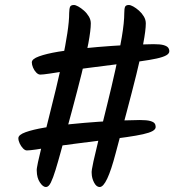

<svg xmlns="http://www.w3.org/2000/svg" viewBox="-20 -748 704 776"><path d="M259.6 -695.6Q260 -713.1 263.2 -720.5Q266.5 -727.8 278.9 -727.8Q285.4 -727.8 296.6 -721.6Q307.7 -715.4 319.4 -705.1Q331.1 -694.8 339 -681.5Q347 -668.3 347 -653.5Q347 -626 337.2 -573.4Q327.3 -520.7 309.9 -450.7Q292.4 -380.7 270.8 -300.3Q249.1 -219.9 226.2 -136.5Q214.4 -93.3 204.4 -60.9Q194.5 -28.4 185.5 -10.2Q176.5 7.9 165.7 7.9Q153.4 7.9 141.2 -10.8Q128.9 -29.4 128.6 -57.2Q127.2 -63.2 133.6 -92.9Q140.1 -122.7 151.4 -169.1Q162.7 -215.4 177.2 -271.8Q191.6 -328.2 206.1 -388.6Q220.6 -449 232.6 -506.8Q244.6 -564.6 252.1 -613.5Q259.6 -662.4 259.6 -695.6ZM482.3 -695.6Q482.3 -713.1 485.5 -720.5Q488.8 -727.8 500.6 -727.8Q507.7 -727.8 518.9 -721.6Q530 -715.4 541.7 -705.1Q553.4 -694.8 561.3 -681.5Q569.3 -668.3 569.3 -653.5Q569.3 -626 559 -572Q548.6 -517.9 531 -446.7Q513.3 -375.5 491.5 -293.7Q469.7 -212 447.4 -128.5Q429.6 -60.5 413.5 -26.3Q397.5 7.9 382.8 7.9Q369.7 7.9 360.3 -10Q350.9 -27.9 350.6 -47.2Q348.8 -55.9 357.8 -96.2Q366.7 -136.5 381.5 -196.9Q396.3 -257.3 413.8 -327.8Q431.3 -398.2 446.8 -468.3Q462.3 -538.4 472.3 -598Q482.3 -657.5 482.3 -695.6ZM664.3 -540.9Q664.3 -531.3 651.5 -524.2Q638.8 -517.1 612.8 -511.4Q586.9 -505.7 547.6 -500.3Q508.3 -495 455.9 -488.7Q403.5 -482.5 337.4 -473.6Q287.2 -467.2 246.6 -460.7Q206 -454.3 179.4 -450.4Q152.8 -446.5 142.8 -446.5Q134.7 -446.5 126.7 -454.6Q118.6 -462.8 113.6 -474.6Q108.6 -486.4 108.6 -495.9Q108.6 -509.7 138 -520.3Q167.3 -530.9 215 -538.9Q262.6 -546.9 319.6 -552.8Q376.6 -558.6 432.1 -562.4Q487.7 -566.2 532.6 -567.8Q577.5 -569.5 600.7 -569.5Q628.3 -569.5 641.5 -565.6Q654.6 -561.7 659.5 -555.5Q664.3 -549.3 664.3 -540.9ZM609.2 -235Q609.2 -225.4 596.5 -218.3Q583.7 -211.2 558 -205.5Q532.2 -199.7 493.2 -194.1Q454.3 -188.4 401.9 -182.2Q349.5 -175.9 282.7 -167Q232.1 -160.6 192.2 -154.2Q152.2 -147.7 126 -143.8Q99.7 -140 88.4 -140Q81 -140 72.9 -148.4Q64.9 -156.8 59.5 -168.4Q54.2 -179.9 54.2 -189.4Q54.2 -203.2 83.6 -213.8Q113 -224.3 160.6 -232.4Q208.2 -240.4 265.1 -246.2Q321.9 -252 377.3 -255.8Q432.6 -259.6 477.4 -261.3Q522.1 -262.9 545.3 -262.9Q573.2 -262.9 586.9 -259.1Q600.6 -255.2 604.9 -249.3Q609.2 -243.4 609.2 -235Z"/></svg>

Font: Kalam Variable Light
Style: Regular
Weight: 300
Designer: Lipi Raval, Jonny Pinhorn
Foundry: Indian Type Foundry
Version: Version 3.000